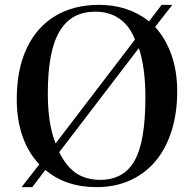

<svg xmlns="http://www.w3.org/2000/svg" viewBox="-20 -757 799 791"><path d="M69 14 142 -80Q97 -127 73 -195Q49 -263 49 -348Q49 -471 90 -558Q131 -645 207 -691Q283 -737 388 -737Q449 -737 501 -719.5Q553 -702 594 -669L646 -737H690L619 -646Q662 -599 686 -532Q710 -465 710 -380Q710 -291 687 -218Q664 -145 621 -93.5Q578 -42 516 -14Q454 14 378 14Q314 14 261 -4Q208 -22 167 -57L113 14ZM392 -16Q440 -16 475.5 -35Q511 -54 534 -94.5Q557 -135 568 -200Q579 -265 579 -358Q579 -419 572 -469.5Q565 -520 552 -559L224 -130Q243 -91 267.5 -65.5Q292 -40 323.5 -28Q355 -16 392 -16ZM209 -166 536 -594Q520 -635 495.5 -660Q471 -685 440.5 -697Q410 -709 373 -709Q325 -709 288.5 -690Q252 -671 227 -630.5Q202 -590 189.5 -526Q177 -462 177 -371Q177 -308 185 -257Q193 -206 209 -166Z"/></svg>

Font: Literata 60pt Medium
Style: Regular
Weight: 500
Designer: Latin by Veronika Burian and Jose Scaglione. Greek by Irene Vlachou. Cyrillic by Vera Evstafieva.
Foundry: TypeTogether
Version: Version 3.103;gftools[0.9.29]